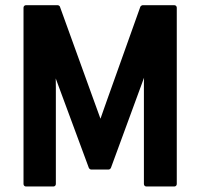

<svg xmlns="http://www.w3.org/2000/svg" viewBox="-20 -690 767 725"><path d="M68.8 -661.1Q68.8 -665 71.5 -667.7Q74.2 -670.4 78.1 -670.4H197.8Q200.2 -670.4 203.1 -668.5Q206.1 -666.5 206.5 -664.1L333.5 -313L359.4 -241.7Q366.2 -260.7 371.8 -277.1Q377.4 -293.5 384.3 -312.5L509.8 -664.1Q510.7 -666.5 513.7 -668.5Q516.6 -670.4 519 -670.4H638.2Q642.1 -670.4 644.8 -667.7Q647.5 -665 647.5 -661.1V4.9Q647.5 8.8 644.8 11.5Q642.1 14.2 638.2 14.2H532.7Q528.8 14.2 526.1 11.5Q523.4 8.8 523.4 4.9V-360.4Q523.4 -368.7 523.4 -377.7Q523.4 -386.7 523.9 -396.5L398.9 -56.2Q397.9 -53.7 395.3 -51.8Q392.6 -49.8 390.1 -49.8H324.2Q321.8 -49.8 319.1 -51.8Q316.4 -53.7 315.4 -56.2L190.4 -394Q190.4 -385.7 190.7 -377.4Q190.9 -369.1 190.9 -360.4V4.9Q190.9 8.8 188.2 11.5Q185.5 14.2 181.6 14.2H78.1Q74.2 14.2 71.5 11.5Q68.8 8.8 68.8 4.9Z"/></svg>

Font: Pyidaungsu ZawDecode
Style: Bold
Weight: 700
Designer: Sun Tun
Foundry: Your Own Font Foundry
Version: Version 2.50